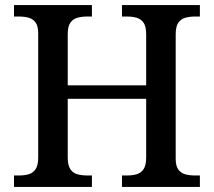

<svg xmlns="http://www.w3.org/2000/svg" viewBox="-20 -734 840 754"><path d="M35 0V-45H56Q77 -45 93.5 -50Q110 -55 120 -70Q130 -85 130 -115V-603Q130 -632 119.5 -646Q109 -660 92.5 -664.5Q76 -669 56 -669H35V-714H341V-669H320Q300 -669 283 -664Q266 -659 256 -644.5Q246 -630 246 -599V-399H554V-599Q554 -630 544 -644.5Q534 -659 517.5 -664Q501 -669 480 -669H459V-714H765V-669H744Q724 -669 707 -664Q690 -659 680 -644.5Q670 -630 670 -599V-110Q670 -82 680.5 -68Q691 -54 707.5 -49.5Q724 -45 744 -45H765V0H459V-45H480Q501 -45 517.5 -50Q534 -55 544 -70Q554 -85 554 -115V-346H246V-115Q246 -85 256 -70Q266 -55 283 -50Q300 -45 320 -45H341V0Z"/></svg>

Font: Noto Serif Armenian Medium
Style: Regular
Weight: 500
Version: Version 2.007